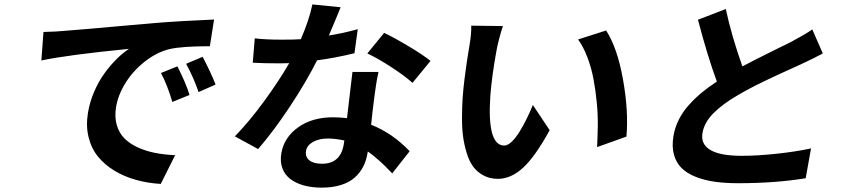

<svg xmlns="http://www.w3.org/2000/svg" viewBox="-20 -800 3864 876"><path d="M789.4 -497.2Q827.8 -421.9 844.8 -366.8L766.3 -334.9Q743.6 -411.9 714.5 -467ZM904.5 -540.8Q943.9 -465.6 963.4 -414.1L886 -380Q862.9 -447.4 829.2 -508.9ZM178.3 -654.1Q244 -655.9 272 -659.1Q306.8 -661.6 370 -667.1Q433.2 -672.6 525.6 -680.8Q617.9 -688.9 687.1 -695Q800.4 -704.2 956.7 -710.9L937.5 -589.1Q809.7 -589.1 753.2 -576Q695 -561.4 641.7 -519.9Q588.4 -478.3 553.6 -423.1Q518.8 -367.9 509.6 -312.1Q502.1 -266.7 512.6 -230.1Q523.1 -193.5 547.1 -169.2Q571 -144.9 608 -127.8Q644.9 -110.8 687.1 -102.5Q729.4 -94.1 779.1 -92L713.4 39.1Q653.4 35.5 600 20.6Q546.5 5.7 501.8 -21.5Q457 -48.7 426.8 -85.8Q396.7 -122.9 384.1 -174.4Q371.4 -225.9 381.4 -285.9Q389.6 -334.9 409.8 -381.9Q430 -429 456.9 -465.7Q483.7 -502.5 511.9 -530.5Q540.1 -558.6 568.5 -577.1Q289.4 -549.7 168.7 -524.1Z M1944.2 -522 1861.9 -421.9Q1827.1 -453.8 1764.9 -494.1Q1702.8 -534.4 1655.9 -556.1L1732.6 -649.9Q1780.9 -627.1 1847.3 -587.2Q1913.7 -547.2 1944.2 -522ZM1612.2 -666.9 1597.3 -557.2Q1507.8 -535.2 1426.8 -524.9Q1376.1 -424.4 1301.8 -312.5Q1227.6 -200.6 1157.7 -120L1051.5 -177.9Q1116.1 -244 1183.9 -336.6Q1251.8 -429.3 1299.7 -512.1Q1283.4 -511 1250.7 -511Q1187.5 -511 1133.2 -513.8L1142.4 -625Q1191.1 -619 1267.4 -619Q1324.2 -619 1352.6 -621.1Q1391.3 -710.9 1405.2 -779.8L1534.1 -767Q1520.2 -731.5 1480.5 -638.1Q1545.5 -648.1 1612.2 -666.9ZM1548.3 -141 1551.1 -159.1Q1508.2 -168 1475.9 -168Q1435.4 -168 1407.8 -152.3Q1380.3 -136.7 1376.4 -111.9Q1371.8 -84.9 1391 -68.9Q1410.2 -52.9 1448.9 -52.9Q1533.7 -52.9 1548.3 -141ZM1588.1 -471.9H1707Q1703.5 -457.7 1700.5 -440.9Q1697.4 -424 1695.8 -413.2Q1694.2 -402.3 1691.2 -380.7Q1688.2 -359 1687.1 -350.9Q1679 -289.4 1673.3 -230.8Q1770.6 -192.5 1849.1 -110.1L1769.5 -8.9Q1746.8 -32.3 1736.3 -42.8Q1725.9 -53.3 1702.4 -73.9Q1679 -94.5 1658 -109L1656.6 -100.1Q1650.9 -66.1 1636.5 -38.5Q1622.2 -11 1597.7 10.7Q1573.2 32.3 1535 44.2Q1496.8 56.1 1447.8 56.1Q1403.1 56.1 1366.8 46.2Q1330.6 36.2 1305.2 17.2Q1279.8 -1.8 1268.5 -32Q1257.1 -62.1 1263.5 -100.1Q1275.2 -171.9 1339.3 -218.4Q1403.4 -264.9 1500 -264.9Q1527.3 -264.9 1563.2 -261Q1567.5 -294.7 1575.8 -368.4Q1584.2 -442.1 1588.1 -471.9Z M2274.5 -681.1Q2266 -656.2 2256.9 -621.3Q2247.9 -586.3 2244.7 -566.1Q2224.1 -452.4 2217.3 -365.1Q2201.3 -136 2280.5 -136Q2296.5 -136 2315.3 -153.9Q2334.2 -171.9 2351.9 -201.5Q2369.7 -231.2 2384.1 -260.5Q2398.4 -289.8 2411.2 -321L2487.9 -206Q2421.9 -85.6 2366.7 -34.8Q2311.4 16 2252.1 16Q2214.8 16 2186.1 0.5Q2157.3 -14.9 2139 -39.6Q2120.7 -64.3 2109.2 -102.1Q2097.7 -139.9 2092.7 -177.6Q2087.7 -215.2 2087.9 -264.2Q2088.1 -313.2 2090.7 -352.5Q2093.4 -391.7 2099.4 -440.3Q2105.5 -489 2110.1 -518.8Q2114.7 -548.7 2120.7 -585.2Q2121.1 -586.3 2121.1 -587Q2131.4 -646.7 2130 -682.9ZM2745.4 -660.9Q2796.9 -581.7 2822.6 -436.6Q2848.4 -291.5 2838.1 -176.8L2704.2 -128.9Q2706.7 -176.5 2707.4 -227.1Q2708.1 -277.7 2702.6 -334Q2697.1 -390.3 2687.5 -440.9Q2677.9 -491.5 2659.8 -539.1Q2641.7 -586.6 2617.5 -620Z M3686.1 -665.8 3734 -556.1Q3696.7 -535.5 3632.8 -506Q3623.9 -501.8 3588.8 -486Q3553.6 -470.2 3529.5 -459Q3505.3 -447.8 3470.3 -431.1Q3435.4 -414.4 3403.8 -397.7Q3372.2 -381 3345.2 -365.1Q3274.9 -324.2 3233.8 -282.1Q3192.8 -240.1 3185 -192.8Q3176.5 -141.7 3221.6 -115.4Q3266.7 -89.1 3364.7 -89.1Q3436.4 -89.1 3524.9 -98.7Q3613.3 -108.3 3680.4 -122.9L3655.9 13.1Q3518.8 35.9 3348 35.9Q3289.4 35.9 3242 29.3Q3194.6 22.7 3154.8 7.1Q3115.1 -8.5 3090.2 -32.8Q3065.3 -57.2 3055 -94.1Q3044.7 -131 3052.6 -179Q3058.9 -217.3 3076.2 -252.3Q3093.4 -287.3 3120.4 -318Q3147.4 -348.7 3178.8 -375Q3210.2 -401.3 3250.7 -427.9Q3209.2 -539.8 3164.4 -709.9L3291.5 -758.9Q3317.5 -637.1 3367.2 -497.2Q3418 -524.1 3503.7 -566.6Q3589.5 -609 3589.8 -609Q3657 -644.9 3686.1 -665.8Z"/></svg>

Font: Karasuma Gothic
Style: Bold Italic
Weight: 700
Italic angle: 9.39998°
Designer: Rasmus Andersson / Ryoko Nishizuka
Foundry: Genbu
Version: Version 1.00